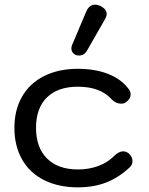

<svg xmlns="http://www.w3.org/2000/svg" viewBox="-20 -796 640 826"><path d="M42 -246Q42 -323 75 -380.5Q108 -438 170 -469Q232 -500 315 -500Q389 -500 445 -478Q501 -456 532 -415Q542 -404 542 -389Q542 -371 523 -357Q515 -350 501 -350Q479 -350 461 -368Q412 -423 315 -423Q229 -423 182 -377Q135 -331 135 -246Q135 -161 182.5 -114Q230 -67 315 -67Q362 -67 402 -81.5Q442 -96 470 -124Q491 -145 510 -145Q522 -145 534 -136Q550 -121 550 -103Q550 -88 539 -77Q491 -32 437 -11Q383 10 315 10Q232 10 170 -21Q108 -52 75 -110Q42 -168 42 -246ZM287 -588Q287 -595 290 -602L350 -744Q363 -776 389 -776Q399 -776 413 -770Q439 -756 439 -736Q439 -726 432 -714L353 -576Q341 -557 320 -557Q313 -557 305 -560Q287 -569 287 -588Z"/></svg>

Font: Kodchasan Medium
Style: Regular
Weight: 500
Designer: Katatrad Aksorn Co.,Ltd.
Foundry: Cadson Demak Co.,Ltd.
Version: Version 1.000; ttfautohint (v1.6)